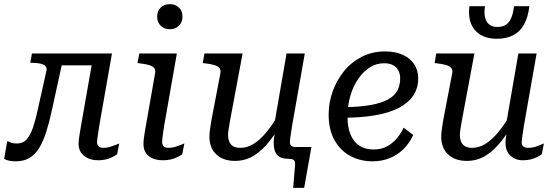

<svg xmlns="http://www.w3.org/2000/svg" viewBox="-30 -766 2678 926"><path d="M153 -241Q142 -189 129.5 -152Q117 -115 99 -94.5Q81 -74 52 -74Q31 -74 20 -79Q9 -84 5 -86L-10 0Q-3 4 10 8Q23 12 46 12Q84 12 111.5 -4Q139 -20 158.5 -51.5Q178 -83 193 -130Q208 -177 221 -238L280 -508H124L116 -463H122Q146 -463 163 -459.5Q180 -456 188.5 -448Q197 -440 194 -425ZM231 -451H439L451 -508H241ZM438 -80Q438 -87 439.5 -98Q441 -109 443.5 -124.5Q446 -140 449 -161L510 -508H422L361 -161Q358 -141 355 -124.5Q352 -108 350.5 -95.5Q349 -83 349 -73Q349 -35 376 -14Q403 7 444 7Q464 7 480.5 3Q497 -1 511 -8Q525 -15 535 -22L545 -74Q540 -72 527.5 -67Q515 -62 500 -57.5Q485 -53 470 -53Q454 -53 446 -60Q438 -67 438 -80Z M662 -71Q662 -84 663.5 -97.5Q665 -111 668.5 -130.5Q672 -150 677 -179L718 -413Q721 -429 713.5 -438Q706 -447 689.5 -452Q673 -457 648 -460L633 -462L642 -508H823L762 -161Q759 -140 756.5 -124.5Q754 -109 753 -98.5Q752 -88 752 -80Q752 -67 760 -60Q768 -53 784 -53Q799 -53 814 -57.5Q829 -62 841.5 -67Q854 -72 859 -74L849 -22Q839 -15 825 -8Q811 -1 793.5 3Q776 7 756 7Q729 7 707.5 -1.5Q686 -10 674 -27.5Q662 -45 662 -71ZM728 -686Q728 -714 745.5 -730Q763 -746 789 -746Q815 -746 832.5 -730Q850 -714 850 -686Q850 -658 832.5 -641.5Q815 -625 789 -625Q763 -625 745.5 -641.5Q728 -658 728 -686Z M1080 -187Q1076 -162 1073 -145Q1070 -128 1070 -116Q1070 -97 1076 -82.5Q1082 -68 1095 -60.5Q1108 -53 1130 -53Q1162 -53 1193 -72Q1224 -91 1255.5 -129Q1287 -167 1319 -224L1343 -199Q1309 -136 1273 -89Q1237 -42 1195.5 -16Q1154 10 1103 10Q1047 10 1013.5 -21Q980 -52 980 -107Q980 -121 982.5 -140Q985 -159 989 -183L1033 -413Q1036 -429 1028.5 -438Q1021 -447 1004.5 -452Q988 -457 963 -460L948 -462L956 -508H1140ZM1360 0Q1324 0 1307 -18.5Q1290 -37 1290 -77Q1290 -86 1291 -95.5Q1292 -105 1294 -116Q1296 -127 1299 -141L1289 -144L1352 -508H1440L1379 -161Q1376 -140 1373.5 -124.5Q1371 -109 1369.5 -98Q1368 -87 1368 -80Q1368 -69 1374.5 -63Q1381 -57 1395 -57H1472L1437 140H1384L1392 43Q1394 26 1392.5 17Q1391 8 1384 4Q1377 0 1360 0Z M1767 12Q1707 12 1659 -14Q1611 -40 1583 -90.5Q1555 -141 1555 -214Q1555 -270 1574 -324Q1593 -378 1628.5 -422Q1664 -466 1714.5 -492Q1765 -518 1827 -518Q1877 -518 1913 -501.5Q1949 -485 1968 -455.5Q1987 -426 1987 -388Q1987 -342 1964 -306.5Q1941 -271 1895 -246.5Q1849 -222 1780 -210Q1711 -198 1619 -198L1627 -249Q1705 -250 1757.5 -259.5Q1810 -269 1841.5 -286.5Q1873 -304 1886.5 -329.5Q1900 -355 1900 -388Q1900 -410 1891 -426.5Q1882 -443 1865 -452Q1848 -461 1822 -461Q1786 -461 1754.5 -441.5Q1723 -422 1698.5 -387Q1674 -352 1660 -305Q1646 -258 1646 -202Q1646 -153 1660.5 -117.5Q1675 -82 1703 -63.5Q1731 -45 1772 -45Q1809 -45 1836.5 -60Q1864 -75 1884 -99Q1904 -123 1917 -150L1963 -115Q1944 -74 1914.5 -45.5Q1885 -17 1847.5 -2.5Q1810 12 1767 12Z M2198 -187Q2194 -162 2191 -145Q2188 -128 2188 -116Q2188 -97 2194 -82.5Q2200 -68 2213 -60.5Q2226 -53 2248 -53Q2280 -53 2311 -72Q2342 -91 2373.5 -129Q2405 -167 2437 -224L2461 -199Q2427 -136 2391 -89Q2355 -42 2313.5 -16Q2272 10 2221 10Q2165 10 2131.5 -21Q2098 -52 2098 -107Q2098 -121 2100.5 -140Q2103 -159 2107 -183L2151 -413Q2154 -429 2146.5 -438Q2139 -447 2122.5 -452Q2106 -457 2081 -460L2066 -462L2074 -508H2258ZM2497 -161Q2494 -140 2491.5 -124.5Q2489 -109 2487.5 -98Q2486 -87 2486 -80Q2486 -67 2494 -60Q2502 -53 2518 -53Q2541 -53 2563 -62Q2585 -71 2593 -74L2583 -22Q2573 -15 2559 -8Q2545 -1 2528.5 3Q2512 7 2492 7Q2456 7 2432 -15Q2408 -37 2408 -77Q2408 -86 2409 -95.5Q2410 -105 2412 -116Q2414 -127 2417 -141L2407 -144L2470 -508H2558ZM2365 -579Q2413 -579 2446 -596.5Q2479 -614 2498 -649Q2517 -684 2523 -736H2449Q2445 -700 2435 -678Q2425 -656 2409 -646Q2393 -636 2369 -636Q2345 -636 2330 -647.5Q2315 -659 2309.5 -681.5Q2304 -704 2309 -736H2234Q2233 -728 2232.5 -721.5Q2232 -715 2232 -708Q2232 -665 2249.5 -636Q2267 -607 2297 -593Q2327 -579 2365 -579Z"/></svg>

Font: Roboto Serif 20pt
Style: Italic
Weight: 400
Italic angle: -10°
Designer: Greg Gazdowicz
Foundry: Commercial Type
Version: Version 1.008